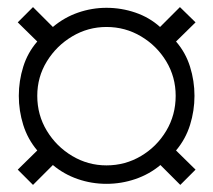

<svg xmlns="http://www.w3.org/2000/svg" viewBox="-20 -619 601 541"><path d="M73 -98 30 -141 85 -195Q58 -227 45.5 -267Q33 -307 33 -349Q33 -391 45.5 -431Q58 -471 85 -502L30 -556L73 -599L129 -543Q161 -570 200 -583.5Q239 -597 280 -597Q322 -597 361.5 -583.5Q401 -570 431 -543L487 -599L531 -556L476 -502Q503 -471 515.5 -431Q528 -391 528 -349Q528 -307 515.5 -267Q503 -227 476 -195L531 -141L488 -98L432 -154Q401 -128 361.5 -114.5Q322 -101 280 -101Q238 -101 199 -114.5Q160 -128 129 -154ZM280 -153Q333 -153 377.5 -179.5Q422 -206 448.5 -250.5Q475 -295 475 -349Q475 -402 448.5 -446Q422 -490 377.5 -516.5Q333 -543 280 -543Q228 -543 183.5 -516.5Q139 -490 112 -446Q85 -402 85 -349Q85 -295 112 -250.5Q139 -206 183.5 -179.5Q228 -153 280 -153Z"/></svg>

Font: Archivo SemiExpanded ExtraLight
Style: Regular
Weight: 250
Width: 6
Designer: Hector Gatti
Foundry: Omnibus-Type
Version: Version 2.001